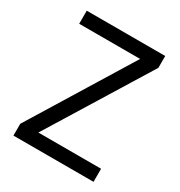

<svg xmlns="http://www.w3.org/2000/svg" viewBox="-166 -814 868 928"><g transform="rotate(30 267.5 -350.0)"><path d="M44 0V-66L389 -627H49V-700H487V-634L141 -73H491V0Z"/></g></svg>

Font: Firefly Display
Style: Regular
Weight: 400
Designer: Colophon Foundry, Jonny Pinhorn
Foundry: Colophon Foundry
Version: Version 1.200; ttfautohint (v1.8.3)